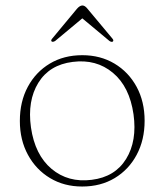

<svg xmlns="http://www.w3.org/2000/svg" viewBox="-20 -671 600 701"><path d="M280.5 -469.5Q346.5 -469.5 398 -438.8Q449.5 -408 478.8 -354Q508 -300 508 -230Q508 -160 479 -105.8Q450 -51.5 398.8 -20.8Q347.5 10 280 10Q214 10 162.8 -20.8Q111.5 -51.5 82 -105.8Q52.5 -160 52.5 -229.5Q52.5 -300 81.5 -354Q110.5 -408 161.8 -438.8Q213 -469.5 280.5 -469.5ZM315 -14.5Q400 -25 440.5 -90.8Q481 -156.5 467.5 -253.5Q453 -354.5 392.2 -405.2Q331.5 -456 245.5 -445Q160.5 -434.5 120 -368.8Q79.5 -303 93 -206Q107.5 -105.5 168.2 -54.5Q229 -3.5 315 -14.5ZM181.5 -521.5Q174 -517 169.5 -519Q164 -522.5 170.5 -530L261 -639Q271.5 -651 281 -651Q290 -651 299.5 -639L390.5 -530Q396.5 -523 391.5 -519Q387 -516.5 379.5 -521.5L280.5 -604Z"/></svg>

Font: Fraunces 9pt Thin
Style: Regular
Weight: 100
Version: Version 1.000;[b76b70a41]